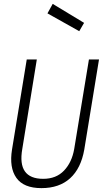

<svg xmlns="http://www.w3.org/2000/svg" viewBox="-20 -962 540 991"><path d="M491 -655 415 -190Q398 -93 342 -42Q286 9 194 9Q102 9 64.5 -44Q27 -97 42 -190L118 -655H170L95 -193Q68 -39 203 -39Q270 -39 310.5 -81.5Q351 -124 363 -193L439 -655ZM252 -942 414 -844 389 -801 225 -893Z"/></svg>

Font: TypoPRO Lekton
Style: Italic
Weight: 400
Italic angle: -9.3°
Designer: Paolo Mazzetti, Luciano Perondi, Raffaele Flato, Elena Papassissa, Emilio Macchia, Michela Povoleri, Tobias Seemiller, R
Version: Version 3.000